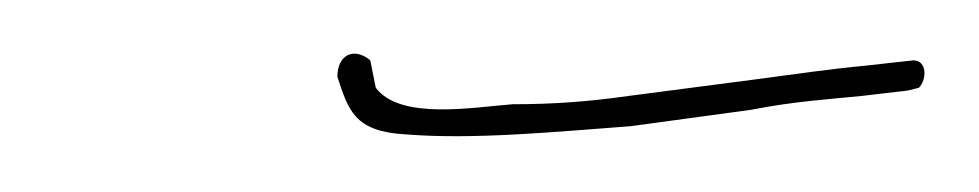

<svg xmlns="http://www.w3.org/2000/svg" viewBox="-20 -305 357 70"><path d="M103 -277C107 -265 109 -257 128 -256C153 -254 183 -257 210 -259L254 -265C269 -268 284 -269 294 -270L311 -272L315 -273C318 -276 318 -283 313 -283L295 -281C284 -280 270 -278 255 -276L209 -270C195 -268 182 -267 167 -267C153 -266 126 -261 117 -273L115 -283C109 -288 103 -285 103 -277ZM254 -265H253ZM311 -272H310Z"/></svg>

Font: Stray Cat
Style: HlCnObl
Weight: 100
Version: Version 1.0